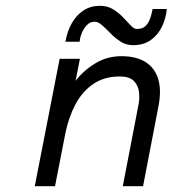

<svg xmlns="http://www.w3.org/2000/svg" viewBox="-20 -643 596 663"><path d="M100 0 186 -440H256L241 -364Q269 -400 309.5 -424.5Q350 -449 399 -449Q451 -449 483 -428.5Q515 -408 526.5 -369.5Q538 -331 527 -275L474 0H404L457 -275Q463 -301 460 -325Q457 -349 441.5 -364Q426 -379 394 -379Q340 -379 302 -353Q264 -327 240.5 -282.5Q217 -238 206 -184L170 0ZM440 -487Q416 -487 397 -499Q378 -511 362 -527.5Q346 -544 332.5 -556Q319 -568 307 -568Q291 -568 280 -556.5Q269 -545 262.5 -529Q256 -513 255 -499H206Q212 -535 228 -563Q244 -591 268.5 -607Q293 -623 325 -623Q351 -623 370.5 -611Q390 -599 405 -583Q420 -567 431.5 -555Q443 -543 452 -543Q470 -543 480 -551Q490 -559 496.5 -574.5Q503 -590 507 -612H556Q553 -580 539.5 -551.5Q526 -523 501 -505Q476 -487 440 -487Z"/></svg>

Font: Teachers
Style: Italic
Weight: 400
Italic angle: -11°
Designer: Alfredo Marco Pradil, Chank Diesel
Version: Version 1.001